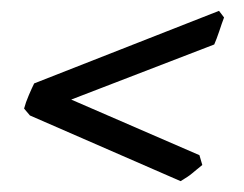

<svg xmlns="http://www.w3.org/2000/svg" viewBox="-20 -459 450 354"><path d="M35.2 -246.1 24.4 -258.8Q27.3 -270 33.2 -283.7Q39.1 -297.4 43 -305.2L383.8 -439L393.1 -426.8Q391.1 -421.9 388.9 -415.3Q386.7 -408.7 384.3 -401.6Q381.8 -394.5 379.4 -387.9Q377 -381.3 375 -377L111.3 -275.4L347.7 -172.9L353 -154.8Q347.2 -149.9 342.8 -146.5L334.5 -139.6Q330.6 -136.2 325.4 -132.8Q320.3 -129.4 313 -125Z"/></svg>

Font: Gentium Plus Phon
Style: Italic
Weight: 400
Italic angle: -8°
Designer: J. Victor Gaultney, Annie Olsen, Iska Routamaa, Becca Hirsbrunner
Foundry: SIL International
Version: Version 5.000